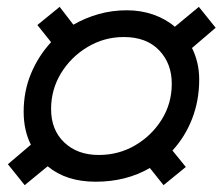

<svg xmlns="http://www.w3.org/2000/svg" viewBox="-20 -630 652 560"><path d="M52 -90 3 -151 70 -208Q49 -250 49 -304Q49 -364 70.5 -415.5Q92 -467 129 -507L89 -557L154 -610L194 -558Q229 -578 268 -589Q307 -600 350 -600Q391 -600 427 -587.5Q463 -575 490 -552L560 -610L609 -549L540 -490Q550 -470 555.5 -447Q561 -424 561 -398Q561 -337 540.5 -284Q520 -231 483 -191L522 -143L457 -90L417 -140Q348 -100 259 -100Q173 -100 119 -145ZM268 -178Q326 -178 374 -206Q422 -234 451.5 -281Q481 -328 481 -386Q481 -445 444 -483.5Q407 -522 341 -522Q284 -522 235.5 -493Q187 -464 158 -416.5Q129 -369 129 -312Q129 -251 167.5 -214.5Q206 -178 268 -178Z"/></svg>

Font: Space Mono
Style: Italic
Weight: 400
Italic angle: -12°
Monospace: yes
Designer: Colophon Foundry + Benjamin Critton
Foundry: Colophon Foundry & Benjamin Critton
Version: Version 1.003; ttfautohint (v1.8.4.7-5d5b)